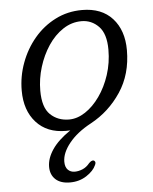

<svg xmlns="http://www.w3.org/2000/svg" viewBox="-50 -506 608 763"><g transform="rotate(-5 254.0 -124.0)"><path d="M305.5 -463Q383.5 -463 426.5 -415.5Q469.5 -368 469.5 -289Q469.5 -192.5 422.2 -121.8Q375 -51 302 -11.5Q245 19 214 57.8Q183 96.5 183 131.5Q183 153 193.8 163.8Q204.5 174.5 221 174.5Q236.5 174.5 252.5 167.8Q268.5 161 280.5 146Q290.5 135.5 298.5 136.5Q303 137.5 305.2 142.2Q307.5 147 303 156Q293.5 178 264.8 196.8Q236 215.5 199 215.5Q161.5 215.5 141.2 196.8Q121 178 121 146.5Q121 113 144.5 78Q168 43 217.5 9.5Q208 10 200.5 10Q125 10 82 -37.8Q39 -85.5 39 -164.5Q39 -221.5 58.8 -275Q78.5 -328.5 114.2 -371Q150 -413.5 198.8 -438.2Q247.5 -463 305.5 -463ZM217 -34Q249.5 -34 281.5 -55Q313.5 -76 339.5 -112.8Q365.5 -149.5 381 -197Q396.5 -244.5 396.5 -297Q396.5 -360.5 368 -389.8Q339.5 -419 299.5 -419Q260 -419 225.8 -396.5Q191.5 -374 166.2 -336Q141 -298 126.8 -251.8Q112.5 -205.5 112.5 -158Q112.5 -91 142.2 -62.5Q172 -34 217 -34Z"/></g></svg>

Font: Fraunces 9pt SuperSoft Light
Style: Italic
Weight: 300
Italic angle: -16°
Version: Version 1.000;[b76b70a41]